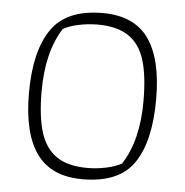

<svg xmlns="http://www.w3.org/2000/svg" viewBox="-48 -669 698 724"><g transform="rotate(5 301.0 -306.5)"><path d="M61 -297Q61 -455 118 -538.5Q175 -622 312 -622Q431 -622 486 -545Q541 -468 541 -315Q541 -156 484.5 -73.5Q428 9 290 9Q172 9 116.5 -68Q61 -145 61 -297ZM434 -63Q494 -155 494 -304Q494 -399 476 -458.5Q458 -518 414.5 -547.5Q371 -577 297 -577Q261 -577 225.5 -569.5Q190 -562 167 -549Q108 -457 108 -308Q108 -213 126.5 -153.5Q145 -94 188 -64.5Q231 -35 305 -35Q340 -35 375.5 -42.5Q411 -50 434 -63Z"/></g></svg>

Font: Athiti Light
Style: Regular
Weight: 300
Designer: CadsonDemak Team
Foundry: CadsonDemak
Version: Version 1.033